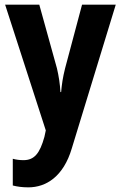

<svg xmlns="http://www.w3.org/2000/svg" viewBox="-20 -632 520 826"><path d="M2 -612 177 -71 171 -43C151 29 127 57 81 57C65 57 49 55 35 51V166C54 171 76 174 102 174C178 174 253 128 289 6L478 -612H333L260 -338C250 -298 246 -270 243 -236H240C238 -271 233 -304 225 -338L149 -612Z"/></svg>

Font: Noto Sans Malayalam UI Condensed
Style: Bold
Weight: 700
Width: 3
Designer: Jelle Bosma - Monotype Design Team
Foundry: Monotype Imaging Inc.
Version: Version 2.104